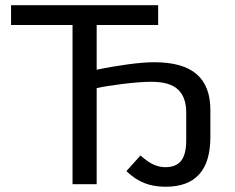

<svg xmlns="http://www.w3.org/2000/svg" viewBox="-20 -708 905 738"><path d="M351.6 -611.8V-439.9Q408.7 -452.1 470 -460.4Q531.2 -468.8 572.3 -468.8Q682.6 -468.8 735.6 -423.1Q788.6 -377.4 788.6 -285.6V-181.2Q788.6 9.8 616.7 9.8Q570.8 9.8 535.2 -4.2Q499.5 -18.1 465.8 -50.3L520 -110.4Q549.3 -84.5 571 -75Q592.8 -65.4 615.7 -65.4Q656.7 -65.4 676.3 -90.1Q695.8 -114.7 695.8 -168.9V-275.9Q695.8 -334 664.3 -363.8Q632.8 -393.6 562.5 -393.6Q517.6 -393.6 450.9 -385.3Q384.3 -377 351.6 -369.1V0H258.8V-611.8H22.5V-688H587.9V-611.8Z"/></svg>

Font: Liberation Sans
Style: Regular
Weight: 400
Designer: Steve Matteson
Foundry: Ascender Corporation
Version: Version 2.00.1